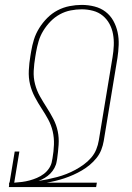

<svg xmlns="http://www.w3.org/2000/svg" viewBox="-20 -763 540 783"><path d="M16 0 17 -6V-18H19L40 -145H59L38 -18Q54 -19 69.5 -21Q85 -23 100 -27Q115 -31 130.5 -37.5Q146 -44 159 -54Q172 -64 181 -78Q190 -92 192 -107L194 -117Q199 -145 200 -173Q201 -201 195 -227Q189 -253 176.5 -276Q164 -299 150 -320Q135 -343 122 -367.5Q109 -392 102.5 -419Q96 -446 97.5 -476Q99 -506 104 -535L107 -553Q111 -578 118.5 -602Q126 -626 140 -648.5Q154 -671 173 -690Q192 -709 215 -721Q238 -733 263.5 -738Q289 -743 313 -743Q340 -743 365.5 -736.5Q391 -730 410.5 -715Q430 -700 442 -678.5Q454 -657 459.5 -632Q465 -607 464 -580Q463 -553 459 -527L403 -188Q400 -170 393 -152Q386 -134 373.5 -118.5Q361 -103 346 -90.5Q331 -78 314 -68Q297 -58 279 -50Q261 -42 243 -36Q225 -30 206.5 -25.5Q188 -21 170 -18H375L372 0ZM137 -25Q156 -28 175 -32Q194 -36 213 -41Q232 -46 251 -53.5Q270 -61 287.5 -70.5Q305 -80 321.5 -92Q338 -104 351.5 -119.5Q365 -135 372.5 -153.5Q380 -172 383 -191L439 -530Q443 -554 444 -577.5Q445 -601 441 -623.5Q437 -646 426.5 -665.5Q416 -685 399 -699Q382 -713 359.5 -719Q337 -725 313 -725Q291 -725 268 -720.5Q245 -716 224 -704.5Q203 -693 186 -675.5Q169 -658 156.5 -637.5Q144 -617 137.5 -595Q131 -573 127 -550L107 -553L127 -550L124 -532Q119 -503 117.5 -474.5Q116 -446 123 -419.5Q130 -393 143 -370Q156 -347 170.5 -324.5Q185 -302 197.5 -278Q210 -254 215.5 -227.5Q221 -201 219 -172Q217 -143 213 -115L211 -104Q209 -91 202 -78Q195 -65 185 -55Q175 -45 162.5 -37.5Q150 -30 137 -25Z"/></svg>

Font: Iosevka Thin Oblique
Style: Regular
Weight: 100
Italic angle: -9°
Monospace: yes
Designer: Belleve Invis
Foundry: Belleve Invis
Version: Version 32.5.0; ttfautohint (v1.8.4)